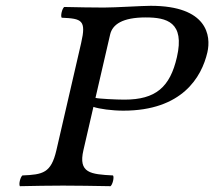

<svg xmlns="http://www.w3.org/2000/svg" viewBox="-20 -639 738 661"><path d="M359.1 -520C367.1 -555 401.7 -579 481.7 -579C553.7 -579 617 -563 589 -442C565.3 -339 516.3 -296 408.3 -296C380.3 -296 319 -299 308.7 -302ZM259.4 -491 174.2 -122C155.9 -43 127.8 -38 57.1 -35C49.7 -29 43.9 -4 48.5 2C97.8 1 150.5 0 197 0C236.1 0 310.8 1 360.5 2C367.9 -4 373.7 -29 369.1 -35C292 -39 248.9 -43 267.2 -122L301.6 -271C321.9 -264 365.6 -258 404.6 -258C606.6 -258 674.1 -373 694 -459C706.9 -515 694.9 -619 498.9 -619C469.9 -619 377.5 -613 337.5 -613C295 -613 247.3 -614 201 -615C193.6 -609 187.8 -584 192.4 -578C261.7 -575 277.6 -570 259.4 -491Z"/></svg>

Font: Linux Libertine Mono O
Style: Mono Oblique
Weight: 400
Italic angle: -13°
Designer: Philipp H. Poll
Foundry: Philipp H. Poll
Version: Version 5.1.7